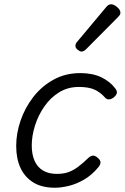

<svg xmlns="http://www.w3.org/2000/svg" viewBox="-20 -862 585 901"><path d="M238 19Q176 19 136 -6Q96 -31 76 -74.5Q56 -118 56 -177Q56 -236 76.5 -296Q97 -356 136 -406.5Q175 -457 231 -488Q287 -519 357 -519Q414 -519 455 -499.5Q496 -480 521 -447Q531 -434 528 -424Q525 -414 514 -405Q502 -396 491 -395.5Q480 -395 471 -406Q452 -428 424.5 -441Q397 -454 350 -454Q298 -454 257 -428.5Q216 -403 187.5 -361.5Q159 -320 144 -272Q129 -224 129 -179Q129 -138 142 -108Q155 -78 181.5 -62Q208 -46 246 -46Q279 -46 302 -54.5Q325 -63 347.5 -80Q370 -97 397 -123Q409 -133 419.5 -131.5Q430 -130 439 -121Q451 -111 451.5 -101Q452 -91 443 -79Q412 -41 375 -19.5Q338 2 302 10.5Q266 19 238 19ZM362 -620Q355 -620 344.5 -628.5Q334 -637 334 -646Q334 -652 336 -657Q338 -662 343 -667L476 -826Q483 -835 489 -838.5Q495 -842 502 -842Q510 -842 520 -836Q530 -830 537.5 -821Q545 -812 545 -802Q545 -796 542 -791.5Q539 -787 534 -782L386 -633Q374 -620 362 -620Z"/></svg>

Font: Playwrite RO Light
Style: Regular
Weight: 300
Version: Version 1.002